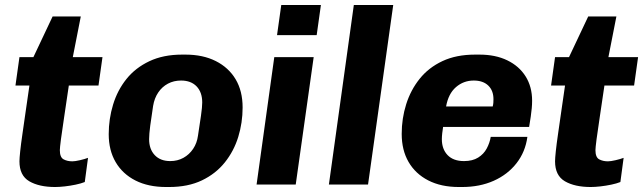

<svg xmlns="http://www.w3.org/2000/svg" viewBox="-20 -740 2579 770"><path d="M201 10Q137 10 97.5 -13Q58 -36 58 -93Q58 -105 61 -133.5Q64 -162 70 -203Q76 -244 83 -293.5Q90 -343 98 -397H42L58 -511H114L191 -674H304L272 -511H391L375 -397H256Q246 -327 237.5 -272Q229 -217 224.5 -182Q220 -147 220 -138Q220 -109 235 -101Q250 -93 270 -93Q281 -93 300.5 -97.5Q320 -102 333 -107L320 -10Q305 -4 283.5 0.5Q262 5 240 7.5Q218 10 201 10Z M646 10Q575 10 523.5 -16Q472 -42 444 -89.5Q416 -137 416 -202Q416 -263 433.5 -320.5Q451 -378 487 -423Q523 -468 579 -494.5Q635 -521 710 -521H724Q794 -521 845.5 -495Q897 -469 925 -422Q953 -375 953 -309Q953 -248 935.5 -191Q918 -134 881.5 -88.5Q845 -43 789.5 -16.5Q734 10 658 10ZM663 -94Q692 -94 715.5 -107Q739 -120 754.5 -143Q770 -166 774 -196Q781 -241 786 -276Q791 -311 791 -329Q791 -370 768.5 -393.5Q746 -417 706 -417Q677 -417 653.5 -404.5Q630 -392 614.5 -369Q599 -346 594 -315Q587 -271 582.5 -236Q578 -201 578 -182Q578 -142 600.5 -118Q623 -94 663 -94Z M1009 0 1080 -511H1238L1166 0ZM1091 -599 1108 -720H1267L1250 -599Z M1299 0 1399 -720H1557L1456 0Z M1820 10Q1749 10 1697.5 -16.5Q1646 -43 1618.5 -90.5Q1591 -138 1591 -203Q1591 -265 1609 -322Q1627 -379 1663 -424Q1699 -469 1754.5 -495Q1810 -521 1885 -521H1903Q1967 -521 2014.5 -498Q2062 -475 2088 -433.5Q2114 -392 2114 -336Q2114 -321 2112.5 -305.5Q2111 -290 2108.5 -272Q2106 -254 2102 -231H1757Q1755 -219 1753.5 -205.5Q1752 -192 1752 -182Q1752 -142 1775 -118Q1798 -94 1841 -94Q1875 -94 1897.5 -108Q1920 -122 1932 -144.5Q1944 -167 1948 -191H2095Q2087 -131 2051.5 -85.5Q2016 -40 1960 -15Q1904 10 1833 10ZM1769 -313H1956Q1958 -321 1958.5 -327.5Q1959 -334 1959 -342Q1959 -377 1938 -397Q1917 -417 1880 -417Q1839 -417 1808.5 -390.5Q1778 -364 1769 -313Z M2349 10Q2285 10 2245.5 -13Q2206 -36 2206 -93Q2206 -105 2209 -133.5Q2212 -162 2218 -203Q2224 -244 2231 -293.5Q2238 -343 2246 -397H2190L2206 -511H2262L2339 -674H2452L2420 -511H2539L2523 -397H2404Q2394 -327 2385.5 -272Q2377 -217 2372.5 -182Q2368 -147 2368 -138Q2368 -109 2383 -101Q2398 -93 2418 -93Q2429 -93 2448.5 -97.5Q2468 -102 2481 -107L2468 -10Q2453 -4 2431.5 0.5Q2410 5 2388 7.5Q2366 10 2349 10Z"/></svg>

Font: Chivo Medium
Style: Bold Italic
Weight: 700
Italic angle: -8.05°
Version: Version 2.002